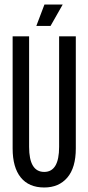

<svg xmlns="http://www.w3.org/2000/svg" viewBox="-20 -821 391 851"><path d="M176 10Q108 10 72 -34.5Q36 -79 36 -163V-660H109V-170Q109 -59 176 -59Q242 -59 242 -170V-660H316V-163Q316 -78 278.5 -34Q241 10 176 10ZM204 -706H141L177 -801H258Z"/></svg>

Font: Bricolage Grotesque 96pt Condensed Light
Style: Regular
Weight: 300
Width: 3
Designer: Mathieu Triay
Foundry: Atelier Triay
Version: Version 1.001; ttfautohint (v1.8.4.7-5d5b);gftools[0.9.33.de